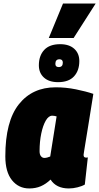

<svg xmlns="http://www.w3.org/2000/svg" viewBox="-20 -1052 559 1082"><path d="M368 10Q297 10 265 -40Q239 -15 210 -2.5Q181 10 145 10Q85 10 47.5 -36.5Q10 -83 10 -171Q10 -368 86 -464Q162 -560 294 -560Q351 -560 408 -548.5Q465 -537 506 -523Q491 -428 481 -366.5Q471 -305 465 -268Q459 -231 456 -212.5Q453 -194 452 -187Q451 -180 451 -179Q451 -164 464 -164Q466 -164 469 -164Q472 -164 475 -165L458 -12Q443 -3 417.5 3.5Q392 10 368 10ZM263 -170 299 -396Q293 -398 286.5 -399Q280 -400 274 -400Q254 -400 238 -372.5Q222 -345 212.5 -299.5Q203 -254 203 -200Q203 -181 211 -171.5Q219 -162 230 -162Q238 -162 247 -164.5Q256 -167 263 -170ZM307 -589Q256 -589 227.5 -615Q199 -641 199 -684Q199 -738 229 -770.5Q259 -803 319 -803Q370 -803 398.5 -777Q427 -751 427 -708Q427 -654 397 -621.5Q367 -589 307 -589ZM311 -674Q334 -674 334 -699Q334 -718 315 -718Q292 -718 292 -692Q292 -674 311 -674ZM255 -838 335 -1032H519L395 -838Z"/></svg>

Font: Georama Semi Condensed Black
Style: Italic
Weight: 900
Width: 4
Italic angle: -9°
Designer: Jean-Baptiste Levee
Foundry: Production Type
Version: Version 1.000